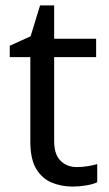

<svg xmlns="http://www.w3.org/2000/svg" viewBox="-20 -679 401 709"><path d="M264 -62Q284 -62 305 -65.5Q326 -69 339 -73V-6Q325 1 299 5.5Q273 10 249 10Q207 10 171.5 -4.5Q136 -19 114 -55Q92 -91 92 -156V-468H16V-510L93 -545L128 -659H180V-536H335V-468H180V-158Q180 -109 203.5 -85.5Q227 -62 264 -62Z"/></svg>

Font: malayalam15
Style: Book
Weight: 400
Designer: Jelle Bosma - Monotype Design Team
Foundry: Monotype Imaging Inc.
Version: Version 2.003